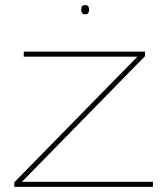

<svg xmlns="http://www.w3.org/2000/svg" viewBox="-20 -732 648 752"><path d="M36 0V-18L518 -510H73V-530H548V-512L66 -20H579V0ZM313 -676Q304 -676 301 -681.5Q298 -687 298 -694Q298 -702 301 -707Q304 -712 313 -712Q323 -712 326 -707Q329 -702 329 -694Q329 -687 326 -681.5Q323 -676 313 -676Z"/></svg>

Font: Georama Extended Thin
Style: Regular
Weight: 100
Width: 7
Designer: Jean-Baptiste Levee
Foundry: Production Type
Version: Version 1.000